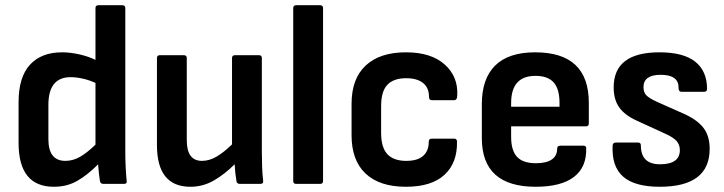

<svg xmlns="http://www.w3.org/2000/svg" viewBox="-20 -703 2769 734"><path d="M186 11Q51 11 51 -157V-312Q51 -408 94.5 -455.5Q138 -503 217 -503Q249 -503 284 -495Q319 -487 345 -474V-672Q345 -683 356 -683H448Q459 -683 459 -672V-121Q459 -93 460.5 -63Q462 -33 464 -14Q467 0 454 0H375Q364 0 362 -11Q360 -24 358 -41.5Q356 -59 355 -75Q317 -36 277 -12.5Q237 11 186 11ZM165 -171Q165 -88 230 -88Q259 -88 286 -103.5Q313 -119 345 -150V-386Q321 -397 296 -402.5Q271 -408 250 -408Q165 -408 165 -302Z M708 11Q580 11 580 -148V-481Q580 -492 591 -492H683Q694 -492 694 -481V-167Q694 -88 752 -88Q780 -88 807.5 -104Q835 -120 867 -151V-481Q867 -492 878 -492H970Q981 -492 981 -481V-125Q981 -94 982 -66Q983 -38 986 -12Q988 0 975 0H897Q886 0 884 -10Q879 -40 877 -75Q839 -37 797.5 -13Q756 11 708 11Z M1112 0Q1101 0 1101 -11V-672Q1101 -683 1112 -683H1204Q1215 -683 1215 -672V-11Q1215 0 1204 0Z M1532 11Q1431 11 1377.5 -39.5Q1324 -90 1324 -186V-306Q1324 -402 1378 -452.5Q1432 -503 1532 -503Q1628 -503 1680 -456.5Q1732 -410 1728 -338Q1728 -320 1716 -320H1631Q1620 -320 1620 -333Q1620 -368 1597 -386Q1574 -404 1533 -404Q1485 -404 1461 -379Q1437 -354 1437 -297V-195Q1437 -139 1461 -113.5Q1485 -88 1533 -88Q1576 -88 1597.5 -107Q1619 -126 1619 -160Q1619 -173 1630 -173H1716Q1727 -173 1727 -162Q1729 -81 1679.5 -35Q1630 11 1532 11Z M2028 11Q1822 11 1822 -175V-305Q1822 -402 1873 -452.5Q1924 -503 2026 -503Q2231 -503 2231 -310V-231Q2231 -220 2220 -220H1934V-180Q1934 -128 1956.5 -103.5Q1979 -79 2029 -79Q2068 -79 2089 -93Q2110 -107 2110 -135Q2110 -146 2122 -146H2211Q2221 -146 2221 -136Q2223 -64 2174 -26.5Q2125 11 2028 11ZM1934 -295H2119V-309Q2119 -363 2096.5 -388Q2074 -413 2027 -413Q1934 -413 1934 -309Z M2502 11Q2407 11 2362.5 -27.5Q2318 -66 2322 -147Q2323 -158 2334 -158H2420Q2430 -158 2430 -147Q2430 -75 2503 -75Q2579 -75 2579 -129Q2579 -150 2566.5 -164Q2554 -178 2525 -191L2416 -241Q2369 -262 2347.5 -292Q2326 -322 2326 -369Q2326 -503 2501 -503Q2593 -503 2638 -467Q2683 -431 2683 -363Q2683 -352 2671 -352H2586Q2574 -352 2574 -367Q2575 -417 2506 -417Q2440 -417 2440 -370Q2440 -350 2450.5 -339Q2461 -328 2491 -314L2599 -266Q2648 -243 2670.5 -212.5Q2693 -182 2693 -134Q2693 11 2502 11Z"/></svg>

Font: Sofia Sans Semi Condensed
Style: Bold
Weight: 700
Designer: Botio Nikoltchev, Ani Petrova
Foundry: lettersoup
Version: Version 4.100; ttfautohint (v1.8.4.7-5d5b)